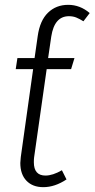

<svg xmlns="http://www.w3.org/2000/svg" viewBox="-20 -763 391 794"><path d="M192 -612 179 -523H288L274 -477H173L121 -112Q120 -105 120 -92Q120 -37 168 -37Q198 -37 236 -59L255 -21Q207 11 159 11Q115 11 89.5 -15.5Q64 -42 64 -89Q64 -96 66 -114L117 -477H45L52 -523H123L136 -614Q145 -678 178.5 -710.5Q212 -743 262 -743Q311 -743 351 -709L325 -675Q309 -685 295.5 -690.5Q282 -696 265 -696Q205 -696 192 -612Z"/></svg>

Font: Fira Sans Extra Condensed Light
Style: Italic
Weight: 300
Width: 3
Italic angle: -8°
Designer: Carrois Corporate & Edenspiekermann AG
Foundry: Carrois Corporate GbR & Edenspiekermann AG
Version: Version 4.203